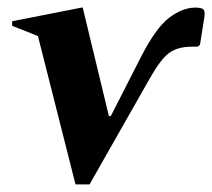

<svg xmlns="http://www.w3.org/2000/svg" viewBox="-20 -486 559 506"><path d="M179 0 80 -391 12 -418V-430L195 -466H198L267 -180H272L350 -333Q390 -412 425.5 -439Q461 -466 495 -466Q513 -466 517 -460Q521 -454 518 -437L507 -368L501 -363H487Q447 -363 424.5 -345.5Q402 -328 374 -278L216 0Z"/></svg>

Font: Spectral
Style: Bold Italic
Weight: 700
Italic angle: -10°
Designer: Jean-Baptiste Levee
Foundry: Production Type
Version: Version 2.001